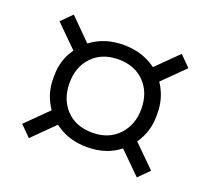

<svg xmlns="http://www.w3.org/2000/svg" viewBox="-96 -756 850 774"><g transform="rotate(20 328.5 -369.0)"><path d="M189 -195 97 -104 52 -149 145 -241Q107 -296 107 -362V-376Q107 -444 145 -497L52 -589L97 -634L188 -543Q246 -588 329 -588Q410 -588 469 -544L560 -634L605 -589L513 -498Q550 -443 550 -376V-362Q550 -296 512 -241L605 -149L560 -104L468 -195Q412 -150 329 -150Q247 -150 189 -195ZM483 -369Q483 -439 441 -482.5Q399 -526 329 -526Q259 -526 217 -482.5Q175 -439 175 -369Q175 -300 216.5 -256Q258 -212 329 -212Q399 -212 441 -256.5Q483 -301 483 -369Z"/></g></svg>

Font: Sora-SIA Light
Style: Regular
Weight: 300
Designer: Jonathan Barnbrook, Julián Moncada
Foundry: Barnbrook Fonts
Version: Version 2.000